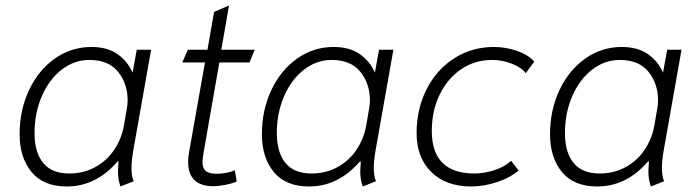

<svg xmlns="http://www.w3.org/2000/svg" viewBox="-20 -665 2519 695"><path d="M51 -179Q51 -266 85 -338.5Q119 -411 178.5 -453Q238 -495 311 -495Q367 -495 404 -470Q441 -445 460 -402L475 -485H527L462 -118Q456 -82 456 -57Q456 -27 464 -9L416 10Q407 -15 407 -46Q407 -54 409 -80L406 -81Q328 10 222 10Q137 10 94 -42.5Q51 -95 51 -179ZM429 -213 439 -271Q442 -286 442 -302Q442 -362 407.5 -405Q373 -448 303 -448Q249 -448 203.5 -413Q158 -378 131.5 -317Q105 -256 105 -183Q105 -114 136 -75.5Q167 -37 231 -37Q283 -37 325.5 -60.5Q368 -84 394.5 -124.5Q421 -165 429 -213Z M661 -78Q661 -94 664 -112L722 -439H640L660 -485H731L755 -622L809 -645L781 -485H902L883 -439H774L717 -113Q713 -85 713 -78Q713 -56 725 -46Q737 -36 765 -36Q782 -36 800 -39.5Q818 -43 830 -49L837 -8Q821 -1 796.5 4Q772 9 752 9Q706 9 683.5 -13.5Q661 -36 661 -78Z M928 -179Q928 -266 962 -338.5Q996 -411 1055.5 -453Q1115 -495 1188 -495Q1244 -495 1281 -470Q1318 -445 1337 -402L1352 -485H1404L1339 -118Q1333 -82 1333 -57Q1333 -27 1341 -9L1293 10Q1284 -15 1284 -46Q1284 -54 1286 -80L1283 -81Q1205 10 1099 10Q1014 10 971 -42.5Q928 -95 928 -179ZM1306 -213 1316 -271Q1319 -286 1319 -302Q1319 -362 1284.5 -405Q1250 -448 1180 -448Q1126 -448 1080.5 -413Q1035 -378 1008.5 -317Q982 -256 982 -183Q982 -114 1013 -75.5Q1044 -37 1108 -37Q1160 -37 1202.5 -60.5Q1245 -84 1271.5 -124.5Q1298 -165 1306 -213Z M1488 -183Q1488 -271 1524.5 -342.5Q1561 -414 1625 -454.5Q1689 -495 1768 -495Q1810 -495 1851 -481Q1892 -467 1914 -442L1883 -400Q1870 -419 1835 -433.5Q1800 -448 1761 -448Q1699 -448 1649.5 -414.5Q1600 -381 1571.5 -322.5Q1543 -264 1543 -191Q1543 -37 1698 -37Q1732 -37 1769.5 -49Q1807 -61 1830 -83L1857 -48Q1826 -21 1778 -5.5Q1730 10 1686 10Q1594 10 1541 -42.5Q1488 -95 1488 -183Z M1971 -179Q1971 -266 2005 -338.5Q2039 -411 2098.5 -453Q2158 -495 2231 -495Q2287 -495 2324 -470Q2361 -445 2380 -402L2395 -485H2447L2382 -118Q2376 -82 2376 -57Q2376 -27 2384 -9L2336 10Q2327 -15 2327 -46Q2327 -54 2329 -80L2326 -81Q2248 10 2142 10Q2057 10 2014 -42.5Q1971 -95 1971 -179ZM2349 -213 2359 -271Q2362 -286 2362 -302Q2362 -362 2327.5 -405Q2293 -448 2223 -448Q2169 -448 2123.5 -413Q2078 -378 2051.5 -317Q2025 -256 2025 -183Q2025 -114 2056 -75.5Q2087 -37 2151 -37Q2203 -37 2245.5 -60.5Q2288 -84 2314.5 -124.5Q2341 -165 2349 -213Z"/></svg>

Font: Niramit ExtraLight
Style: Italic
Weight: 200
Italic angle: -10°
Designer: Katatrad Aksorn Co.,Ltd.
Foundry: Cadson Demak Co.,Ltd.
Version: Version 1.000; ttfautohint (v1.6)